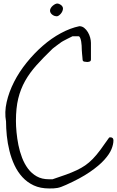

<svg xmlns="http://www.w3.org/2000/svg" viewBox="-20 -1069 670 1100"><path d="M14.6 -373Q4.9 -425.8 18.1 -483.9Q31.2 -542 60.5 -599.6Q89.8 -657.2 132.8 -710.4Q175.8 -763.7 225.1 -806.6Q274.4 -849.6 328.6 -878.9Q382.8 -908.2 434.6 -918.9Q450.2 -918.9 462.4 -909.2Q474.6 -899.4 483.4 -884.8Q492.2 -870.1 496.6 -853.5Q501 -836.9 501 -823.2V-728.5Q501 -718.8 493.2 -716.3Q485.4 -713.9 479.5 -713.9Q472.7 -713.9 462.9 -715.8Q453.1 -717.8 453.1 -728.5Q453.1 -732.4 452.1 -741.2Q451.2 -750 450.2 -760.7Q449.2 -771.5 448.7 -781.2Q448.2 -791 448.2 -793.9Q448.2 -795.9 447.8 -807.1Q447.3 -818.4 445.3 -830.1Q443.4 -841.8 439.5 -851.6Q435.5 -861.3 429.7 -861.3H395.5Q395.5 -861.3 386.7 -856.9Q377.9 -852.5 366.2 -846.7Q354.5 -840.8 342.8 -834.5Q331.1 -828.1 325.2 -823.2Q322.3 -821.3 315.9 -816.4Q309.6 -811.5 302.7 -806.6Q295.9 -801.8 290 -796.9Q284.2 -792 281.2 -790Q228.5 -739.3 189.5 -695.8Q150.4 -652.3 124 -605.5Q97.7 -558.6 84.5 -504.4Q71.3 -450.2 71.3 -376Q71.3 -346.7 74.7 -311Q78.1 -275.4 85.4 -238.3Q92.8 -201.2 106.4 -165.5Q120.1 -129.9 140.6 -102.5Q161.1 -75.2 190.4 -58.6Q219.7 -42 259.8 -42H281.2Q325.2 -56.6 358.9 -68.8Q392.6 -81.1 419.4 -93.8Q446.3 -106.4 468.3 -121.6Q490.2 -136.7 511.2 -158.2Q532.2 -179.7 554.7 -210Q577.1 -240.2 605.5 -281.2Q606.4 -281.2 608.4 -281.7Q610.4 -282.2 612.3 -282.2Q629.9 -282.2 629.9 -264.6Q629.9 -242.2 618.7 -214.4Q607.4 -186.5 577.6 -153.3Q547.9 -120.1 494.6 -83.5Q441.4 -46.9 358.4 -9.8Q342.8 -2.9 331.1 1.5Q319.3 5.9 308.6 7.8Q297.9 9.8 286.6 10.3Q275.4 10.7 261.7 10.7Q210.9 10.7 173.3 -6.8Q135.7 -24.4 108.4 -54.2Q81.1 -84 63 -122.6Q44.9 -161.1 34.2 -204.6Q23.4 -248 19 -291.5Q14.6 -335 14.6 -373ZM266.6 -1007.8Q266.6 -1015.6 271 -1022.9Q275.4 -1030.3 282.2 -1036.1Q289.1 -1042 295.9 -1045.4Q302.7 -1048.8 308.6 -1048.8Q312.5 -1048.8 317.9 -1046.9Q323.2 -1044.9 328.6 -1041Q334 -1037.1 337.4 -1031.7Q340.8 -1026.4 340.8 -1020.5Q340.8 -1012.7 337.4 -1004.9Q334 -997.1 328.6 -990.7Q323.2 -984.4 316.9 -980Q310.5 -975.6 304.7 -975.6Q299.8 -975.6 293.5 -977.5Q287.1 -979.5 280.8 -983.9Q274.4 -988.3 270.5 -994.6Q266.6 -1001 266.6 -1007.8Z"/></svg>

Font: Cedarville Cursive
Style: Regular
Weight: 400
Designer: Kimberly Geswein
Foundry: Kimberly Geswein
Version: Version 1.001 2010